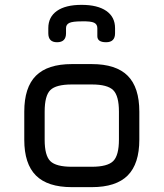

<svg xmlns="http://www.w3.org/2000/svg" viewBox="-20 -771 674 791"><path d="M454 -655V-634Q454 -597 417 -597Q381 -597 381 -622V-655Q381 -671 367.5 -677.5Q354 -684 316 -683Q279 -683 265.5 -676.5Q252 -670 252 -655V-634Q252 -597 215 -597Q179 -597 179 -634V-655Q179 -701 214.5 -726Q250 -751 316 -751Q382 -751 418 -726Q454 -701 454 -655ZM276 0Q176 0 128 -48Q80 -96 80 -195V-311Q80 -411 128 -459Q176 -507 276 -507H358Q458 -507 506 -459Q554 -411 554 -311V-196Q554 -96 506 -48Q458 0 358 0ZM164 -195Q164 -130 187.5 -107Q211 -84 276 -84H358Q423 -84 446.5 -107.5Q470 -131 470 -196V-311Q470 -376 446.5 -399.5Q423 -423 358 -423H276Q211 -423 187.5 -400Q164 -377 164 -311Z"/></svg>

Font: Jura
Style: Bold
Weight: 700
Designer: Daniel Johnson, Alexei Vanyashin
Foundry: Daniel Johnson
Version: Version 5.103